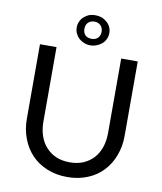

<svg xmlns="http://www.w3.org/2000/svg" viewBox="-100 -1017 934 1105"><g transform="rotate(10 367.5 -464.5)"><path d="M368.2 -77.1Q412.1 -77.1 447.3 -91.8Q482.4 -107.4 506.8 -133.8Q531.2 -161.1 543.9 -198.2Q556.6 -236.3 556.6 -281.2Q556.6 -425.8 556.6 -716.8Q581.1 -716.8 653.3 -716.8Q653.3 -607.4 653.3 -281.2Q653.3 -218.8 632.8 -166Q613.3 -113.3 576.2 -74.2Q540 -35.2 487.3 -13.7Q433.6 8.8 368.2 8.8Q301.8 8.8 249 -13.7Q196.3 -35.2 159.2 -74.2Q122.1 -113.3 102.5 -166Q82 -218.8 82 -281.2Q82 -425.8 82 -716.8Q106.4 -716.8 178.7 -716.8Q178.7 -607.4 178.7 -281.2Q178.7 -236.3 191.4 -199.2Q204.1 -161.1 228.5 -134.8Q252.9 -107.4 288.1 -91.8Q323.2 -77.1 368.2 -77.1ZM273.4 -848.6Q273.4 -868.2 281.2 -884.8Q289.1 -901.4 301.8 -912.1Q314.5 -923.8 331.1 -930.7Q348.6 -936.5 367.2 -936.5Q386.7 -936.5 404.3 -930.7Q421.9 -923.8 434.6 -912.1Q448.2 -901.4 456.1 -884.8Q463.9 -868.2 463.9 -848.6Q463.9 -829.1 456.1 -813.5Q448.2 -796.9 434.6 -785.2Q421.9 -774.4 404.3 -767.6Q386.7 -760.7 367.2 -760.7Q348.6 -760.7 331.1 -767.6Q314.5 -774.4 301.8 -785.2Q289.1 -796.9 281.2 -813.5Q273.4 -829.1 273.4 -848.6ZM318.4 -848.6Q318.4 -826.2 331.1 -812.5Q344.7 -798.8 369.1 -798.8Q391.6 -798.8 405.3 -812.5Q418.9 -826.2 418.9 -848.6Q418.9 -871.1 405.3 -884.8Q391.6 -899.4 369.1 -899.4Q344.7 -899.4 331.1 -884.8Q318.4 -871.1 318.4 -848.6Z"/></g></svg>

Font: Lato
Style: Regular
Weight: 400
Designer: Lukasz Dziedzic with Adam Twardoch and Botio Nikoltchev
Version: Version 2.015; 2015-08-06; http://www.latofonts.com/